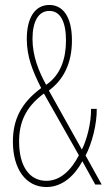

<svg xmlns="http://www.w3.org/2000/svg" viewBox="-20 -744 430 774"><path d="M179 -724C122 -724 88 -674 88 -587C88 -516 111 -458 146 -389C65 -329 32 -262 32 -173C32 -63 84 10 167 10C233 10 282 -38 312 -94L364 0H390L325 -117C351 -166 371 -245 370 -305H347C348 -249 330 -180 310 -141L177 -379C236 -422 270 -489 270 -581C270 -679 232 -724 179 -724ZM179 -700C224 -700 246 -655 246 -581C246 -510 226 -443 166 -402C137 -455 111 -517 111 -587C111 -656 134 -700 179 -700ZM157 -367 298 -118C267 -58 223 -15 167 -15C98 -15 57 -75 57 -173C57 -248 81 -311 157 -367Z"/></svg>

Font: Noto Sans Bengali ExtraCondensed Thin
Style: Regular
Weight: 100
Width: 2
Designer: Joana Ranito - Universal Thirst; Jelle Bosma - Monotype Design Team
Foundry: Universal Thirst ehf.
Version: Version 3.000